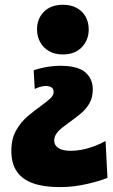

<svg xmlns="http://www.w3.org/2000/svg" viewBox="-20 -574 473 804"><path d="M231 209.5Q164.5 209.5 119.2 193.8Q74 178 50.8 144.5Q27.5 111 27.5 58Q27.5 7.5 47.2 -27.5Q67 -62.5 95.5 -86.8Q124 -111 149.5 -129Q172 -145.5 188.2 -159.5Q204.5 -173.5 204.5 -188.5Q204.5 -203.5 194.5 -208.8Q184.5 -214 172.5 -214Q161 -214 148.8 -210.5Q136.5 -207 125.5 -201.5L121 -279.5Q132.5 -284 150 -288.2Q167.5 -292.5 188.5 -295.5Q209.5 -298.5 232 -298.5Q306 -298.5 337.2 -271.2Q368.5 -244 368.5 -200Q368.5 -166 354.8 -141.8Q341 -117.5 318.8 -99Q296.5 -80.5 272 -63Q255 -51 240.2 -39.2Q225.5 -27.5 216.2 -14.2Q207 -1 207 14.5Q207 34.5 224.5 46Q242 57.5 276.5 57.5Q298 57.5 322.2 53Q346.5 48.5 372 39.2Q397.5 30 422 16.5L430 171Q413.5 177.5 392 184Q370.5 190.5 345.2 196.2Q320 202 291.2 205.8Q262.5 209.5 231 209.5ZM243 -346Q209.5 -346 185.2 -360Q161 -374 148 -397.8Q135 -421.5 135 -451Q135 -495.5 164 -524.8Q193 -554 243.5 -554Q277 -554 301.2 -540.8Q325.5 -527.5 338.5 -504.2Q351.5 -481 351.5 -451Q351.5 -407 322.8 -376.5Q294 -346 243 -346Z"/></svg>

Font: Commissioner Thin ExtraBold
Style: Regular
Weight: 800
Version: Version 1.000